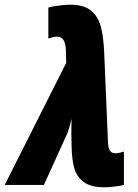

<svg xmlns="http://www.w3.org/2000/svg" viewBox="-75 -788 589 818"><path d="M230 -165 229 -218Q229 -260 230 -281Q218 -233 211 -218L112 0H-55L207 -520L206 -568Q205 -603 195.5 -617.5Q186 -632 168 -632Q156 -632 131 -624V-756Q149 -761 177.5 -764.5Q206 -768 224 -768Q282 -768 312.5 -743Q343 -718 354.5 -675Q366 -632 369 -562L385 -184Q386 -156 393.5 -145.5Q401 -135 416 -135Q431 -135 453 -142V0Q436 4 411.5 7Q387 10 370 10Q313 10 282.5 -12Q252 -34 241.5 -71.5Q231 -109 230 -165Z"/></svg>

Font: Noto Sans UI CondBlack
Style: Italic
Weight: 900
Width: 3
Italic angle: -12°
Designer: Monotype Design Team
Foundry: Monotype Imaging Inc.
Version: Version 1.001